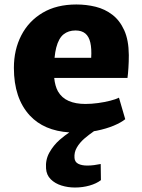

<svg xmlns="http://www.w3.org/2000/svg" viewBox="-20 -584 636 857"><path d="M314.5 253Q283 253 254.2 244Q225.5 235 206.5 216.2Q187.5 197.5 185.5 168Q182.5 128.5 200.8 96.2Q219 64 247 39.5Q269 20.5 289.5 7Q176 -0.5 113 -68.5Q42 -145.5 42 -281Q42 -362 75 -426Q108 -490 170.2 -527Q232.5 -564 321 -564Q365.5 -564 407 -553.8Q448.5 -543.5 481.5 -518.2Q514.5 -493 534.5 -449Q554.5 -405 555 -338Q555 -308 553.2 -281Q551.5 -254 549 -236H222Q225.5 -200.5 238.5 -176.5Q255.5 -147 286.5 -133.5Q317.5 -120 361 -120Q388 -120 417.5 -124Q447 -128 472.2 -134.5Q497.5 -141 511 -148L539 -52Q520.5 -37 487.8 -23.2Q455 -9.5 411.5 -0.5Q405.5 0.5 399.5 1.5Q376.5 17.5 356 35Q335 53.5 322.8 74.8Q310.5 96 312.5 121Q314 139.5 329.5 147.2Q345 155 369.5 155Q384 155 399.8 153Q415.5 151 429.5 148L430.5 220Q410.5 235.5 379.8 244.2Q349 253 314.5 253ZM387 -326Q389.5 -366.5 383.2 -393.8Q377 -421 360.8 -434.5Q344.5 -448 317 -448Q285.5 -448 263.8 -430.8Q242 -413.5 231 -371.5Q226 -352 223.5 -326Z"/></svg>

Font: Koeln Type Sans ExtraBold
Style: Regular
Weight: 800
Designer: Eben Sorkin
Foundry: Eben Sorkin
Version: Version 2.001